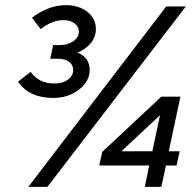

<svg xmlns="http://www.w3.org/2000/svg" viewBox="-20 -725 762 745"><path d="M187 -345Q93 -345 50 -408L99 -446Q131 -401 191 -401Q223 -401 243.5 -416Q264 -431 264 -453Q264 -473 248.5 -485Q233 -497 207 -497H175L186 -550H212Q243 -550 264.5 -565Q286 -580 286 -602Q286 -622 269 -634.5Q252 -647 226 -647Q182 -647 138 -612L104 -656Q133 -679 167 -692Q201 -705 236 -705Q286 -705 319 -679Q352 -653 352 -612Q352 -582 332.5 -558Q313 -534 281 -521Q328 -501 328 -454Q328 -424 309 -399.5Q290 -375 258.5 -360Q227 -345 187 -345ZM542 0 559 -83H365L377 -136L606 -350H680L635 -138H677L665 -83H624L606 0ZM451 -138H571L601 -278ZM90 0 625 -700H701L164 0Z"/></svg>

Font: Red Hat Display Medium
Style: Italic
Weight: 500
Italic angle: -12°
Designer: Pentagram, MCKL
Foundry: Pentagram, MCKL
Version: Version 1.023; ttfautohint (v1.8.3)